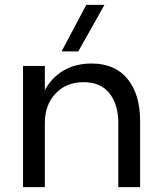

<svg xmlns="http://www.w3.org/2000/svg" viewBox="-20 -772 663 792"><path d="M75 -500H165V-400Q193 -452 242 -481Q291 -510 358 -510Q454 -510 506 -446.5Q558 -383 558 -273V0H468V-265Q468 -341 431.5 -387Q395 -433 325 -433Q253 -433 209 -386Q165 -339 165 -265V0H75ZM336 -752H411L303 -560H234Z"/></svg>

Font: Goli
Style: Regular
Weight: 400
Designer: jaikishan Patel
Foundry: MagicType
Version: Version 1.000